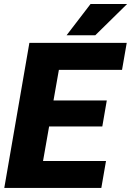

<svg xmlns="http://www.w3.org/2000/svg" viewBox="-20 -921 643 941"><path d="M306.2 -748 423.8 -901.4H603L446.8 -748ZM1 0 124 -710.9H601.1L578.1 -578.6H268.6L242.2 -428.7H503.4L481.4 -301.3H220.7L190.9 -131.8H499.5L476.6 0Z"/></svg>

Font: Mardoto Black
Style: Italic
Weight: 900
Italic angle: -12°
Designer: Christian Robertson, Vahan Hovhannisyan
Foundry: Google
Version: Version 1.000